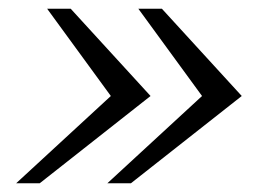

<svg xmlns="http://www.w3.org/2000/svg" viewBox="-20 -546 602 440"><path d="M351 -526 534 -326 280 -126H226L443 -326L297 -526ZM142 -526 325 -326 71 -126H17L234 -326L88 -526Z"/></svg>

Font: Archivo Expanded Thin
Style: Italic
Weight: 250
Width: 7
Italic angle: -10°
Designer: Hector Gatti
Foundry: Omnibus-Type
Version: Version 2.001